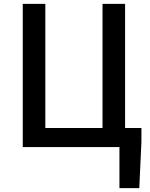

<svg xmlns="http://www.w3.org/2000/svg" viewBox="-20 -756 772 987"><path d="M623 -98V-736H507V-98H213V-736H97V0H594V211H696L707 -27V-98Z"/></svg>

Font: Noto Sans Japanese Medium
Style: Regular
Weight: 500
Designer: Ryoko NISHIZUKA (kana & ideographs); Paul D. Hunt (Latin, Greek & Cyrillic); Wenlong ZHANG (bopomofo); Sandoll Communica
Foundry: Adobe Systems Incorporated
Version: Version 1.000;PS 1;hotconv 1.0.78;makeotf.lib2.5.61930